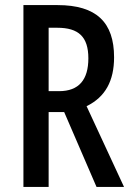

<svg xmlns="http://www.w3.org/2000/svg" viewBox="-20 -734 517 754"><path d="M206 -714H72V0H171V-294H232L359 0H467L320 -317C394 -353 428 -417 428 -509C428 -646 359 -714 206 -714ZM205 -625C288 -625 327 -590 327 -505C327 -421 290 -376 212 -376H171V-625Z"/></svg>

Font: Noto Sans Gurmukhi UI ExtraCondensed Medium
Style: Regular
Weight: 500
Width: 2
Designer: Jelle Bosma - Monotype Design Team
Foundry: Monotype Imaging Inc.
Version: Version 2.004